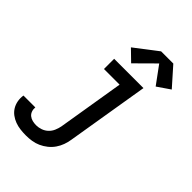

<svg xmlns="http://www.w3.org/2000/svg" viewBox="-342 -892 1223 1223"><g transform="rotate(45 269.5 -281.0)"><path d="M132 213Q106 213 81 210Q56 207 33 198.5Q10 190 -9.5 175.5Q-29 161 -41.5 140.5Q-54 120 -58.5 95Q-63 70 -59 45Q-59 45 -59 44.5Q-59 44 -58 44H48Q48 44 48 44Q48 44 48 44Q46 61 51.5 77Q57 93 69.5 103Q82 113 98.5 117Q115 121 132 121Q153 121 174.5 113.5Q196 106 212.5 90.5Q229 75 238 54Q247 33 251 12L325 -438H184V-530H448L356 27Q352 53 343 78Q334 103 318.5 125.5Q303 148 281 165.5Q259 183 234.5 194Q210 205 184 209Q158 213 132 213ZM281 -586 208 -657 362 -775H472L582 -651L496 -592L408 -712Z"/></g></svg>

Font: Iosevka Slab SmBdExObl
Style: Regular
Weight: 600
Width: 7
Italic angle: -9°
Monospace: yes
Designer: Belleve Invis
Foundry: Belleve Invis
Version: Version 11.1.0; ttfautohint (v1.8.3)